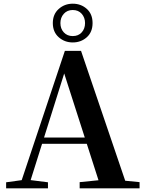

<svg xmlns="http://www.w3.org/2000/svg" viewBox="-20 -1020 786 1040"><path d="M374 -790.1Q330 -790.1 298.1 -818.3Q266.1 -846.6 266.1 -895Q266.1 -943.1 298.1 -971.5Q330 -1000 374 -1000Q418.6 -1000 450 -972Q481.4 -944.1 481.4 -895Q481.4 -846.2 450 -818.1Q418.6 -790.1 374 -790.1ZM374 -824.6Q404.5 -824.6 422.6 -844.6Q440.7 -864.6 440.7 -895Q440.7 -924.7 422.6 -945.3Q404.5 -965.8 374 -965.8Q344.1 -965.8 325.6 -945.3Q307.2 -924.7 307.2 -895Q307.2 -864.6 325.6 -844.6Q344.1 -824.6 374 -824.6ZM13.2 0V-32.6L112.6 -46.3H131.1L239.8 -32.6V0ZM82.8 0 331.4 -744.6H418.9L672.2 0H527.6L316.7 -656.5H337.4L334.2 -642.5L132 0ZM193.5 -241.1 200.6 -275H517.8L524.9 -241.1ZM411.5 0V-33.4L546.7 -47H597.4L736 -33.4V0Z"/></svg>

Font: Noto Serif TC
Style: Regular
Weight: 200
Designer: Ryoko NISHIZUKA 西塚涼子 (kana & ideographs); Frank Grießhammer (Latin, Greek & Cyrillic); Wenlong ZHANG 张文龙 (bopomofo); San
Foundry: Adobe
Version: Version 2.001;hotconv 1.1.0;makeotfexe 2.6.0